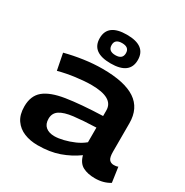

<svg xmlns="http://www.w3.org/2000/svg" viewBox="-181 -934 1051 1091"><g transform="rotate(30 345.0 -389.0)"><path d="M39 -144Q39 -214 82.5 -250Q126 -286 217.5 -300.5Q309 -315 454 -320V-357Q454 -440 309 -440Q265 -440 207.5 -432.5Q150 -425 98 -411L77 -518Q134 -533 196.5 -542Q259 -551 318 -551Q463 -551 533.5 -504Q604 -457 604 -359V-173Q604 -135 615 -122Q626 -109 645 -109Q651 -109 658.5 -110Q666 -111 673 -114L687 -16Q646 10 590 10Q542 10 510 -7Q478 -24 466 -70Q415 -33 354 -11.5Q293 10 214 10Q165 10 125.5 -6Q86 -22 62.5 -56Q39 -90 39 -144ZM193 -152Q193 -117 214 -99.5Q235 -82 271 -82Q296 -82 329 -90Q362 -98 395.5 -112.5Q429 -127 454 -148V-244Q367 -241 309 -234Q251 -227 222 -208Q193 -189 193 -152ZM341 -600Q216 -600 216 -694Q216 -788 341 -788Q466 -788 466 -694Q466 -600 341 -600ZM341 -654Q388 -654 388 -694Q388 -733 341 -733Q294 -733 294 -694Q294 -654 341 -654Z"/></g></svg>

Font: Georama Extended SemiBold
Style: Regular
Weight: 600
Width: 7
Designer: Jean-Baptiste Levee
Foundry: Production Type
Version: Version 1.000